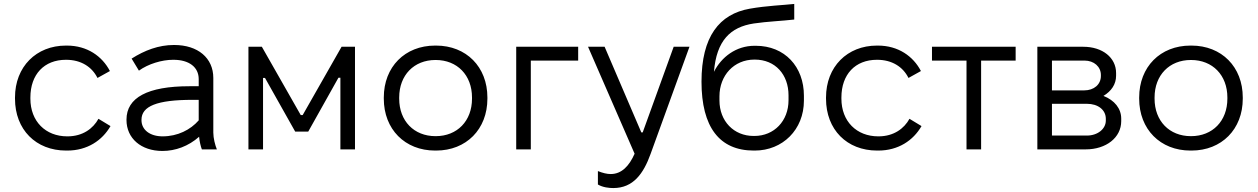

<svg xmlns="http://www.w3.org/2000/svg" viewBox="-20 -757 6374 973"><path d="M315 6H321C422 6 498 -45 540 -118L479 -155C452 -106 400 -66 322 -66H321C211 -66 134 -142 134 -257V-263C134 -380 204 -454 314 -454H315C391 -454 446 -418 474 -362L537 -397C498 -472 422 -526 319 -526H314C164 -526 56 -419 56 -263V-257C56 -100 162 6 315 6Z M803 8C869 8 935 -16 989 -64C991 -41 997 -15 1003 0H1079C1070 -22 1061 -57 1061 -85V-362C1061 -463 983 -529 863 -529H861C784 -529 713 -502 647 -460L684 -399C731 -433 800 -454 857 -454H859C938 -454 987 -417 987 -356V-320H940C728 -320 621 -262 621 -151V-149C621 -56 695 8 803 8ZM804 -66C740 -66 697 -99 697 -148V-150C697 -219 776 -251 955 -251H987V-147C945 -99 880 -66 804 -66Z M1239 0H1313V-362H1323L1476 -90H1542L1695 -363H1705V0H1779V-520H1711L1514 -174H1504L1307 -520H1239Z M2185 6H2190C2343 6 2450 -102 2450 -257V-263C2450 -418 2343 -526 2190 -526H2185C2032 -526 1925 -418 1925 -263V-257C1925 -102 2032 6 2185 6ZM2187 -67C2078 -67 2003 -144 2003 -257V-263C2003 -376 2078 -453 2187 -453H2188C2297 -453 2372 -376 2372 -263V-257C2372 -144 2297 -67 2188 -67Z M2596 0H2670V-450H2910V-520H2596Z M3088 196C3189 196 3241 123 3277 23L3474 -520H3394L3237 -86H3230L3044 -520H2960L3196 22C3169 83 3131 125 3075 125C3056 125 3035 120 3010 110V178C3035 193 3068 196 3088 196Z M3800 6H3805C3946 6 4054 -100 4054 -247V-272C4054 -419 3957 -525 3810 -525H3804C3710 -525 3636 -468 3598 -393C3611 -551 3681 -620 3800 -638C3867 -648 3946 -651 4005 -658V-737C3951 -731 3865 -728 3780 -713C3625 -686 3535 -571 3535 -343C3535 -113 3626 6 3800 6ZM3799 -68C3699 -68 3626 -143 3626 -248V-269C3626 -374 3699 -455 3803 -455H3805C3909 -455 3976 -379 3976 -274V-249C3976 -144 3903 -68 3803 -68Z M4425 6H4431C4532 6 4608 -45 4650 -118L4589 -155C4562 -106 4510 -66 4432 -66H4431C4321 -66 4244 -142 4244 -257V-263C4244 -380 4314 -454 4424 -454H4425C4501 -454 4556 -418 4584 -362L4647 -397C4608 -472 4532 -526 4429 -526H4424C4274 -526 4166 -419 4166 -263V-257C4166 -100 4272 6 4425 6Z M4878 0H4952V-450H5127V-520H4703V-450H4878Z M5237 0H5482C5586 0 5662 -60 5662 -143V-156C5662 -207 5628 -249 5572 -271C5612 -295 5636 -330 5636 -373V-387C5636 -465 5567 -520 5470 -520H5237ZM5311 -299V-450H5476C5524 -450 5559 -419 5559 -377V-372C5559 -329 5524 -299 5475 -299ZM5311 -70V-231H5488C5545 -231 5584 -200 5584 -155V-146C5584 -104 5543 -70 5488 -70Z M6013 6H6018C6171 6 6278 -102 6278 -257V-263C6278 -418 6171 -526 6018 -526H6013C5860 -526 5753 -418 5753 -263V-257C5753 -102 5860 6 6013 6ZM6015 -67C5906 -67 5831 -144 5831 -257V-263C5831 -376 5906 -453 6015 -453H6016C6125 -453 6200 -376 6200 -263V-257C6200 -144 6125 -67 6016 -67Z"/></svg>

Font: Fixel Display Regular
Style: Regular
Weight: 400
Designer: AlfaBravo + MacPaw
Foundry: Kyrylo Tkachov, Marchela Mozhyna, Serhii Makarenko, Maria Weinstein, Zakhar Kryvoshyya
Version: Version 1.211